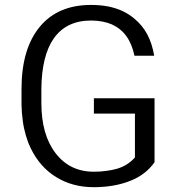

<svg xmlns="http://www.w3.org/2000/svg" viewBox="-20 -764 743 794"><path d="M619.1 -357.7H368.3V-294.2H530.5H538V-286.6V-116.4V-113.4L536 -110.8C517.4 -90.2 493.7 -75.1 465 -66.5C451.4 -62.5 436.3 -59.4 420.2 -57.4C403.5 -54.9 386.4 -53.9 367.8 -53.9C301.3 -53.9 248.4 -79.6 209.1 -131.5C170.3 -182.4 151.1 -251.4 151.1 -337.5V-399C151.6 -443.8 156.2 -483.1 164.7 -517.9C173.3 -552.6 185.9 -581.9 203 -606C237.8 -654.9 289.2 -679.1 356.7 -679.1C389.4 -679.1 418.1 -673.6 442.8 -663C467 -651.9 487.2 -635.8 502.8 -614.1C518.4 -592.4 529.5 -565.2 536 -533.5H617.6C612.1 -566.2 603 -595.5 589.4 -621.2C575.8 -646.9 557.7 -668.5 536 -686.6C521.4 -699.2 504.8 -709.8 486.6 -718.4C468 -727 448.4 -733 426.7 -737.5C405 -741.6 381.4 -743.6 356.2 -743.6C265 -743.6 194.5 -713.4 144.6 -653.4C94.2 -592.4 69 -506.8 69 -396V-331C69.5 -308.3 71 -286.1 74.1 -265.5C76.6 -244.3 81.1 -224.2 86.6 -205C92.2 -185.9 98.7 -167.8 107.3 -150.6C132 -99.2 167.3 -59.4 212.1 -31.7C256.9 -4 308.8 10.1 367.3 10.1C425.2 10.1 476.1 1 519.9 -16.6C561.7 -33.2 595 -58.9 619.1 -93.2Z"/></svg>

Font: Vazir FD Light
Style: Regular
Weight: 300
Foundry: DejaVu fonts team - Redesigned by Saber Rastikerdar
Version: Version 21.10;October 20, 2019;FontCreator 12.0.0.2547 64-bi